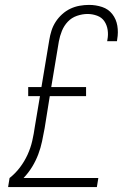

<svg xmlns="http://www.w3.org/2000/svg" viewBox="-20 -763 540 783"><path d="M13 0 19 -37Q43 -56 61.5 -80.5Q80 -105 92.5 -132.5Q105 -160 111.5 -188.5Q118 -217 122 -246L143 -371H95V-408H149L181 -600Q184 -619 190 -638Q196 -657 207 -674Q218 -691 233.5 -705Q249 -719 267 -727.5Q285 -736 304.5 -739.5Q324 -743 343 -743Q371 -743 396.5 -734.5Q422 -726 438 -705.5Q454 -685 458.5 -658Q463 -631 458 -603Q458 -601 457.5 -599Q457 -597 457 -595H417Q417 -596 417.5 -597.5Q418 -599 418 -601Q422 -621 419 -641Q416 -661 405.5 -676.5Q395 -692 376 -699Q357 -706 337 -706Q316 -706 294 -698.5Q272 -691 256.5 -674.5Q241 -658 232.5 -637Q224 -616 220 -594L189 -408H331V-371H183L162 -240Q157 -213 151.5 -186.5Q146 -160 136 -133.5Q126 -107 111 -82.5Q96 -58 76 -37H381L375 0Z"/></svg>

Font: Iosevka Curly XLtObl
Style: Regular
Weight: 200
Italic angle: -9°
Monospace: yes
Designer: Belleve Invis
Foundry: Belleve Invis
Version: Version 11.1.0; ttfautohint (v1.8.3)